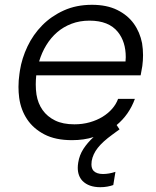

<svg xmlns="http://www.w3.org/2000/svg" viewBox="-20 -567 649 800"><path d="M398 213Q350 213 324 187Q304 166 304 132Q304 122 306 110Q311 79 327.5 53.5Q344 28 370 4Q330 17 280 17Q211 17 165 -7Q119 -31 93 -70Q67 -109 60 -159Q57 -182 57 -205Q57 -232 61 -259L63 -273Q71 -324 94.5 -373.5Q118 -423 156 -461.5Q194 -500 246 -523.5Q298 -547 363 -547Q425 -547 468.5 -525.5Q512 -504 537.5 -468.5Q563 -433 572 -387Q576 -362 576 -337Q576 -315 573 -292L566 -253H131Q129 -233 129 -215Q129 -193 132 -173Q138 -136 157.5 -108.5Q177 -81 209.5 -65Q242 -49 290 -49Q324 -49 354 -57.5Q384 -66 407.5 -80.5Q431 -95 447.5 -114Q464 -133 472 -155H542Q518 -89 466 -46L478 -28L448 -6Q408 23 387.5 49Q367 75 362 104Q361 112 361 118Q361 135 370 145Q383 158 409 158Q434 158 461 149L452 204Q441 208 427 210.5Q413 213 398 213ZM353 -481Q312 -481 278 -468Q244 -455 218 -432.5Q192 -410 173 -379Q154 -348 143 -311H503Q504 -320 504 -329Q504 -393 471 -434Q433 -481 353 -481Z"/></svg>

Font: Sora Light
Style: Italic
Weight: 300
Designer: Jonathan Barnbrook, Juli√°n Moncada
Version: Version 1.000